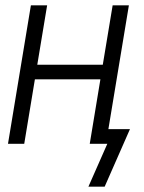

<svg xmlns="http://www.w3.org/2000/svg" viewBox="-20 -540 540 721"><path d="M312 161 383 0H317L357 -242H111L71 0H10L96 -520H157L120 -297H366L403 -520H464L387 -55H468L373 161Z"/></svg>

Font: Iosevka Light Oblique
Style: Regular
Weight: 300
Italic angle: -9°
Monospace: yes
Designer: Belleve Invis
Foundry: Belleve Invis
Version: Version 32.5.0; ttfautohint (v1.8.4)